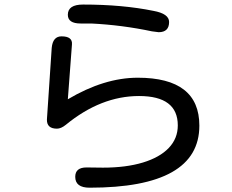

<svg xmlns="http://www.w3.org/2000/svg" viewBox="-20 -787 1040 861"><path d="M317.4 5.9Q317.4 -36.1 368.2 -36.1L441.4 -35.2Q544.9 -35.2 620.6 -58.1Q696.3 -81.1 736.8 -123.5Q777.3 -166 777.3 -224.6Q777.3 -356.4 603.5 -356.4Q432.6 -356.4 275.4 -227.5Q253.9 -210 235.4 -210Q189.5 -210 190.4 -251L211.9 -572.3Q216.8 -624 255.9 -624Q305.7 -624 302.7 -587.9L284.2 -341.8Q447.3 -438.5 597.7 -438.5Q874 -438.5 874 -223.6Q874 54.7 381.8 54.7Q317.4 54.7 317.4 5.9ZM389.6 -681.6H341.8Q284.2 -681.6 284.2 -720.7Q284.2 -766.6 352.5 -766.6Q529.3 -766.6 668 -738.3Q738.3 -725.6 738.3 -688.5Q738.3 -642.6 691.4 -642.6L661.1 -646.5Q527.3 -674.8 389.6 -681.6Z"/></svg>

Font: jf-openhuninn-2.1
Style: Regular
Weight: 400
Designer: [Kosugi Maru]
Designed by MOTOYA      

[Varela Round]
Joe Prince (Latin component); Avraham Cornfeld (Hebrew component)
Foundry: justfont Co., Ltd.
Version: 2.1